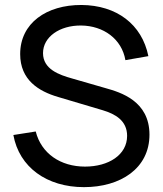

<svg xmlns="http://www.w3.org/2000/svg" viewBox="-20 -755 670 790"><path d="M325.5 15C475 15 595 -61.5 595 -201C595 -339.5 476.5 -375 414 -392.5L277 -432C223.5 -447 157 -470 157 -536.5C157 -603 225.5 -651 314 -650C405.5 -649 481 -595 496 -507.5L590.5 -524C564 -655 460 -733.5 315 -734.5C171.5 -735 63 -660 63 -532.5C63 -426 139 -379.5 219 -356L402.5 -301.5C454 -286 503 -259 503 -196C503 -117.5 426.5 -69.5 330 -69.5C229.5 -69.5 150 -123 127 -214L35 -199.5C59 -67 172.5 15 325.5 15Z"/></svg>

Font: Hauora Medium
Style: Regular
Weight: 500
Designer: Wayne Shih
Foundry: WCYS
Version: Version 1.001;hotconv 1.0.109;makeotfexe 2.5.65596